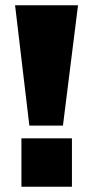

<svg xmlns="http://www.w3.org/2000/svg" viewBox="-20 -706 351 726"><path d="M218 -231H91L37 -686H275ZM252 0H61V-183H252Z"/></svg>

Font: Chivo Black
Style: Regular
Weight: 900
Designer: Hector Gatti
Foundry: Omnibus-Type
Version: Version 1.007